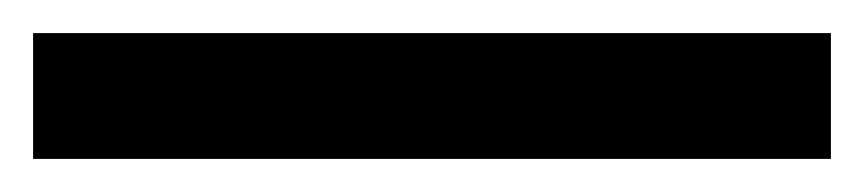

<svg xmlns="http://www.w3.org/2000/svg" viewBox="-20 23 522 116"><path d="M482 119H0V43H482Z"/></svg>

Font: Celebes SemiBold
Style: Regular
Weight: 600
Designer: Anugrah Pasau
Foundry: Lafontype
Version: Version 1.000